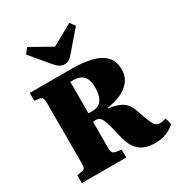

<svg xmlns="http://www.w3.org/2000/svg" viewBox="-227 -1142 1223 1309"><g transform="rotate(-30 384.5 -488.0)"><path d="M612 14Q537 14 493.5 -21Q450 -56 432 -125L401 -250Q391 -285 378 -305Q365 -325 340 -325Q326 -325 316 -324V-120Q316 -97 321 -84.5Q326 -72 353 -67L390 -62V0H41V-62L77 -68Q96 -70 102 -80Q108 -90 108 -121V-597Q108 -621 101.5 -631Q95 -641 74 -644L41 -648V-710H372Q453 -710 519.5 -695Q586 -680 625 -642Q664 -604 664 -535Q664 -485 640.5 -452Q617 -419 581.5 -398.5Q546 -378 509.5 -368.5Q473 -359 449 -356V-352Q515 -344 554 -320.5Q593 -297 610 -248L639 -166Q655 -123 668.5 -105Q682 -87 708 -87Q720 -87 732.5 -90Q745 -93 756 -97L769 -44Q744 -19 703.5 -2.5Q663 14 612 14ZM347 -389Q399 -389 422.5 -423Q446 -457 446 -520Q446 -582 419.5 -609.5Q393 -637 350 -637H318V-390Q326 -389 333.5 -389Q341 -389 347 -389ZM346 -760Q327 -760 310.5 -769Q294 -778 274 -801L150 -949L182 -990L348 -897L513 -989L542 -949L414 -800Q396 -779 381.5 -769.5Q367 -760 346 -760Z"/></g></svg>

Font: Literata 36pt ExtraBold
Style: Regular
Weight: 800
Designer: Latin by Veronika Burian and Jose Scaglione. Greek by Irene Vlachou. Cyrillic by Vera Evstafieva.
Foundry: TypeTogether
Version: Version 3.002